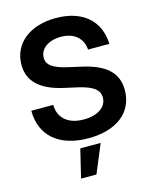

<svg xmlns="http://www.w3.org/2000/svg" viewBox="-140 -831 926 1157"><g transform="rotate(-15 323.5 -252.0)"><path d="M326.7 11.7C502.9 11.7 611.8 -74.2 611.8 -212.9C611.8 -321.3 543.5 -384.3 390.1 -417.5L318.8 -433.6C227.1 -454.1 189.9 -480.5 189.9 -526.9C189.9 -582.5 244.6 -622.1 321.8 -622.1C402.8 -622.1 456.1 -578.1 460.9 -505.4H593.8C589.4 -650.9 486.8 -739.3 321.3 -739.3C158.2 -739.3 49.3 -651.4 49.3 -520C49.3 -417 117.2 -351.6 262.2 -319.3L339.4 -302.2C434.1 -280.8 472.2 -252.4 472.2 -203.6C472.2 -144 414.6 -105 328.1 -105C231 -105 172.9 -154.8 171.9 -237.8H35.2C35.2 -81.1 143.6 11.7 326.7 11.7ZM218.8 234.9H314.9L388.7 57.6H261.7Z"/></g></svg>

Font: Raveo Display Display SemiBold
Style: Regular
Weight: 600
Designer: Jakub Foglar, Rasmus Andersson (Inter)
Foundry: Jakubfoglar.com
Version: Version 1.100;Glyphs 3.2.3 (3260)